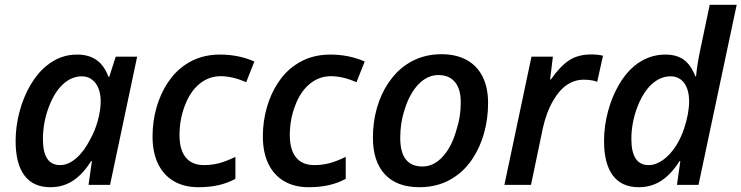

<svg xmlns="http://www.w3.org/2000/svg" viewBox="-20 -780 3128 810"><path d="M45.9 -185.5Q45.9 -247.1 62.3 -308.6Q78.6 -370.1 108.4 -421.1Q138.2 -472.2 176.8 -502.9Q233.9 -549.8 304.7 -549.8Q354.5 -549.8 387.2 -526.9Q419.9 -503.9 437.5 -456.1H440.9L468.3 -541H558.6L444.3 0H353.5L367.7 -100.1H364.3Q329.1 -44.4 287.4 -17.3Q245.6 9.8 192.4 9.8Q120.1 9.8 83 -39.8Q45.9 -89.4 45.9 -185.5ZM360.4 -191.9Q381.3 -228.5 393.1 -272.7Q404.8 -316.9 404.8 -352.1Q404.8 -381.3 396.5 -404.3Q388.2 -427.2 372.1 -440.9Q353.5 -458 325.7 -458Q283.2 -458 247.8 -426.5Q212.4 -395 189 -336.4Q161.1 -267.1 161.1 -193.8Q161.1 -137.7 179.2 -110.6Q197.3 -83.5 233.9 -83.5Q268.1 -83.5 301.8 -112.8Q335.4 -142.1 360.4 -191.9Z M623.5 -204.1Q623.5 -267.6 640.1 -325.9Q656.7 -384.3 687.5 -430.9Q718.3 -477.5 760.7 -506.3Q823.7 -549.8 907.7 -549.8Q986.8 -549.8 1053.2 -520.5L1018.6 -433.1Q961.4 -458.5 910.6 -458.5Q861.8 -458.5 822.8 -427.2Q783.7 -396 760.7 -336.9Q737.3 -276.9 737.3 -210Q737.3 -143.1 768.1 -110.8Q793.9 -83.5 840.3 -83.5Q874.5 -83.5 905.3 -91.8Q936 -100.1 973.1 -118.2V-25.4Q939.5 -7.3 901.6 1.2Q863.8 9.8 816.9 9.8Q756.8 9.8 713.4 -15.6Q669.9 -41 646.7 -89.1Q623.5 -137.2 623.5 -204.1Z M1088.9 -204.1Q1088.9 -267.6 1105.5 -325.9Q1122.1 -384.3 1152.8 -430.9Q1183.6 -477.5 1226.1 -506.3Q1289.1 -549.8 1373 -549.8Q1452.1 -549.8 1518.6 -520.5L1483.9 -433.1Q1426.8 -458.5 1376 -458.5Q1327.1 -458.5 1288.1 -427.2Q1249 -396 1226.1 -336.9Q1202.6 -276.9 1202.6 -210Q1202.6 -143.1 1233.4 -110.8Q1259.3 -83.5 1305.7 -83.5Q1339.8 -83.5 1370.6 -91.8Q1401.4 -100.1 1438.5 -118.2V-25.4Q1404.8 -7.3 1366.9 1.2Q1329.1 9.8 1282.2 9.8Q1222.2 9.8 1178.7 -15.6Q1135.3 -41 1112.1 -89.1Q1088.9 -137.2 1088.9 -204.1Z M1553.2 -199.7Q1553.2 -264.2 1569.8 -323.2Q1586.4 -382.3 1617.9 -429.4Q1649.4 -476.6 1692.4 -506.3Q1757.8 -551.3 1841.8 -551.3Q1904.3 -551.3 1948.5 -527.1Q1992.7 -502.9 2015.9 -456.8Q2039.1 -410.6 2039.1 -345.7Q2039.1 -279.8 2022.5 -219.7Q2005.9 -159.7 1974.6 -112.1Q1943.4 -64.5 1900.4 -35.2Q1835.9 9.8 1749.5 9.8Q1654.3 9.8 1603.8 -44.4Q1553.2 -98.6 1553.2 -199.7ZM1906.7 -235.8Q1923.8 -286.6 1923.8 -348.6Q1923.8 -404.3 1899.4 -433.8Q1875 -463.4 1829.6 -463.4Q1783.7 -463.4 1746.3 -425.3Q1709 -387.2 1688 -320.8Q1668.5 -262.2 1668.5 -198.2Q1668.5 -77.6 1762.2 -77.6Q1810.5 -77.6 1848.9 -120.4Q1887.2 -163.1 1906.7 -235.8Z M2222.2 -541H2312.5L2300.8 -444.8H2304.2Q2342.3 -500 2380.4 -525.1Q2418.5 -550.3 2473.6 -550.3Q2503.4 -550.3 2523.9 -544.9L2499.5 -435.1Q2475.6 -443.8 2442.4 -443.8Q2404.3 -443.8 2371.8 -421.9Q2339.4 -399.9 2314 -356Q2285.2 -307.1 2270 -238.8L2220.2 0H2107.9Z M2528.3 -185.5Q2528.3 -249 2545.4 -311.5Q2561.5 -371.1 2590.1 -420.9Q2618.7 -470.7 2656.2 -502Q2715.3 -549.8 2786.6 -549.8Q2834 -549.8 2864 -528.6Q2894 -507.3 2913.6 -458H2916.5Q2920.9 -507.3 2935.1 -574.2L2974.1 -759.8H3087.9L2926.8 0H2835.9L2850.1 -100.1H2846.7Q2811 -43.9 2769 -17.1Q2727.1 9.8 2674.8 9.8Q2602.5 9.8 2565.4 -39.8Q2528.3 -89.4 2528.3 -185.5ZM2832 -165Q2853 -198.2 2866.2 -238.3Q2876.5 -268.6 2881.8 -297.9Q2887.2 -327.1 2887.2 -352.1Q2887.2 -401.4 2866.5 -429.7Q2845.7 -458 2808.6 -458Q2782.7 -458 2758.8 -445.6Q2734.9 -433.1 2714.4 -409.2Q2686 -375.5 2667 -323.7Q2643.6 -259.3 2643.6 -193.8Q2643.6 -83.5 2716.3 -83.5Q2746.6 -83.5 2777.1 -105.2Q2807.6 -127 2832 -165Z"/></svg>

Font: Viking Open Sans Light
Style: Bold Italic
Weight: 600
Italic angle: -12°
Foundry: Ascender Corporation
Version: Version 2.000